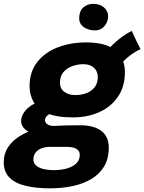

<svg xmlns="http://www.w3.org/2000/svg" viewBox="-85 -754 769 1023"><path d="M303.5 -128.5Q213 -128.5 162.8 -152Q112.5 -175.5 92.5 -213.2Q72.5 -251 72.5 -293.5Q72.5 -371.5 113.8 -423.8Q155 -476 223.5 -502Q292 -528 373 -528Q481 -528 530.8 -485.2Q580.5 -442.5 580.5 -369.5Q580.5 -293 543.8 -239Q507 -185 444.5 -156.8Q382 -128.5 303.5 -128.5ZM180.5 249.5Q107.5 249.5 52 236.2Q-3.5 223 -34.2 192.5Q-65 162 -65 110Q-65 65 -42 30.2Q-19 -4.5 19.8 -28.5Q58.5 -52.5 106.2 -66.2Q154 -80 203.5 -83Q234 -85 265.2 -85.8Q296.5 -86.5 343.5 -86.5Q414.5 -86.5 454.5 -56.8Q494.5 -27 494.5 33Q494.5 92 469.5 133.2Q444.5 174.5 400.8 200.2Q357 226 300.5 237.8Q244 249.5 180.5 249.5ZM203 152.5Q238 152.5 269.2 144.2Q300.5 136 320.2 118Q340 100 340 71.5Q340 55 330.5 45.8Q321 36.5 305.8 32.5Q290.5 28.5 273 28.5Q252.5 28.5 227 28.5Q201.5 28.5 180.5 28.5Q156.5 28.5 136.8 36Q117 43.5 105 58.5Q93 73.5 93 96Q93 114.5 106.8 127.2Q120.5 140 145.2 146.2Q170 152.5 203 152.5ZM126.5 -31Q72.5 -43 50 -63.5Q27.5 -84 27.5 -108Q27.5 -131 40.5 -151.2Q53.5 -171.5 74 -186.8Q94.5 -202 116.5 -207.5L203.5 -157Q180 -150 167.2 -138.2Q154.5 -126.5 154.5 -114Q154.5 -102 166.5 -92.5Q178.5 -83 203.5 -83ZM317 -247.5Q349.5 -247.5 376.8 -258.2Q404 -269 420 -290.2Q436 -311.5 436 -343.5Q436 -375 415 -393.5Q394 -412 360 -412Q328.5 -412 299.8 -401.5Q271 -391 252.8 -369.5Q234.5 -348 234.5 -314Q234.5 -282.5 257 -265Q279.5 -247.5 317 -247.5ZM553.5 -402 484 -476.5Q495 -496 518 -518.2Q541 -540.5 567.8 -559.8Q594.5 -579 617.5 -589Q622 -578.5 630.2 -560.2Q638.5 -542 648 -523.2Q657.5 -504.5 664 -492Q651 -486.5 635.2 -477Q619.5 -467.5 604 -455.5Q588.5 -443.5 575 -429.8Q561.5 -416 553.5 -402ZM412.5 -733.5Q447 -733.5 469 -714.5Q491 -695.5 491 -667Q491 -637.5 471.5 -614.8Q452 -592 421.5 -592Q386.5 -592 361.8 -609.2Q337 -626.5 337 -657Q337 -694.5 358.5 -714Q380 -733.5 412.5 -733.5Z"/></svg>

Font: Grandstander Thin
Style: Bold Italic
Weight: 700
Italic angle: -15°
Version: Version 1.200